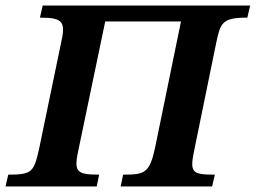

<svg xmlns="http://www.w3.org/2000/svg" viewBox="-41 -677 928 697"><path d="M310 0 319 -43C234 -43 226 -54 245 -139L341 -599H616L522 -141C502 -48 484 -43 406 -43L397 0H729L739 -43C652 -43 647 -51 666 -141L743 -517C759 -594 764 -613 857 -613L867 -657H114L104 -613C190 -613 198 -597 180 -518L101 -137C82 -52 75 -43 -11 -43L-21 0Z"/></svg>

Font: STIX Two Text
Style: Bold Italic
Weight: 700
Italic angle: -12°
Designer: Ross Mills, John Hudson & Paul Hanslow, Tiro Typeworks Ltd; with prior portions MicroPress Inc. and Coen Hoffman, Elsevi
Foundry: Tiro Typeworks Ltd
Version: Version 2.13 b171